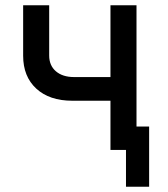

<svg xmlns="http://www.w3.org/2000/svg" viewBox="-20 -570 640 730"><path d="M400 0V-187H255Q168 -187 118 -233Q68 -279 68 -358V-550H167V-359Q167 -321 192.5 -299Q218 -277 262 -277H400V-550H499V-89H547V140H459V0Z"/></svg>

Font: Pitagon Sans Mono Medium
Style: Regular
Weight: 500
Monospace: yes
Designer: Travis Tran
Foundry: Pitagon
Version: Version 1.001; ttfautohint (v1.8.4.7-5d5b);gftools[0.9.26]